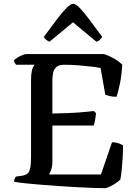

<svg xmlns="http://www.w3.org/2000/svg" viewBox="-20 -988 732 1008"><path d="M530 0Q505 0 466 -1.5Q427 -3 380 -5.5Q333 -8 284.5 -11.5Q236 -15 191 -18.5Q146 -22 110 -26Q74 -30 54 -34Q54 -42 57 -49.5Q60 -57 64 -61L93 -65Q113 -68 123.5 -76Q134 -84 138.5 -105Q143 -126 143 -166V-568Q143 -596 146.5 -613Q150 -630 155 -638.5Q160 -647 162 -648H65Q61 -652 57.5 -658Q54 -664 53 -671Q59 -678 71.5 -685.5Q84 -693 97 -698.5Q110 -704 116 -704H527Q554 -695 580 -680Q606 -665 622 -648Q618 -588 608.5 -544Q599 -500 592 -480Q572 -480 556.5 -483.5Q541 -487 533 -490L508 -631Q489 -635 459 -638.5Q429 -642 392 -645Q355 -648 316 -648Q290 -648 276.5 -636.5Q263 -625 259 -606.5Q255 -588 255 -568V-392Q301 -393 340 -394.5Q379 -396 412.5 -399Q446 -402 473 -405L484 -394Q482 -372 478.5 -354.5Q475 -337 472 -329H255V-140Q255 -116 249 -98Q243 -80 237 -72H510L568 -241Q588 -241 604.5 -235Q621 -229 626 -224Q626 -194 624 -160.5Q622 -127 619 -96.5Q616 -66 612 -46Q604 -37 588 -26.5Q572 -16 556 -8Q540 0 530 0ZM240 -769Q230 -773 221.5 -780Q213 -787 210 -794Q249 -847 278.5 -886Q308 -925 329.5 -946.5Q351 -968 364 -968Q378 -968 399.5 -945.5Q421 -923 450.5 -883.5Q480 -844 517 -794Q513 -789 505.5 -780.5Q498 -772 486 -769L363 -871Z"/></svg>

Font: Texturina 12pt Medium
Style: Regular
Weight: 500
Designer: Guillermo Torres Carreño
Foundry: Omnibus-Type
Version: Version 1.002